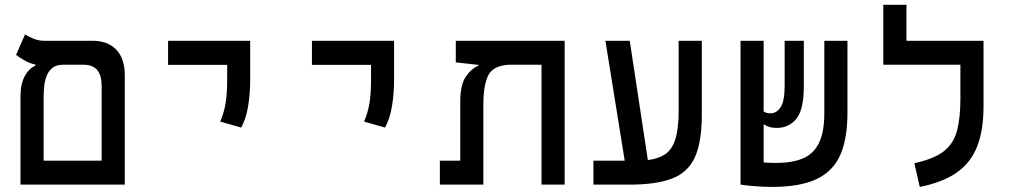

<svg xmlns="http://www.w3.org/2000/svg" viewBox="-20 -752 4142 782"><path d="M63.5 0V-359.4Q63.5 -410.2 80.8 -441.9Q98.1 -473.6 124 -484.4V-489.3Q102.5 -493.2 81.3 -505.1Q60.1 -517.1 45.4 -528.3L82 -611.8Q93.3 -604 115 -595Q136.7 -585.9 159.7 -585.9H356.4Q419.9 -585.9 454.1 -549.3Q488.3 -512.7 488.3 -444.3V0ZM236.8 -488.3Q208 -488.3 191.9 -474.4Q175.8 -460.4 168.5 -439Q161.1 -417.5 159.4 -393.8Q157.7 -370.1 157.7 -350.1V-97.7H394V-402.3Q394 -488.3 321.3 -488.3Z M962.4 -232.4 877 -256.8Q892.6 -293 898.9 -332.3Q905.3 -371.6 905.3 -428.2V-487.8H664.6V-585.9H999V-428.2Q999 -371.6 990.7 -320.3Q982.4 -269 962.4 -232.4Z M1548.3 -232.4 1462.9 -256.8Q1478.5 -293 1484.9 -332.3Q1491.2 -371.6 1491.2 -428.2V-487.8H1250.5V-585.9H1585V-428.2Q1585 -371.6 1576.7 -320.3Q1568.4 -269 1548.3 -232.4Z M2279.8 0H2185.5V-488.3H2050.8Q1986.8 -483.9 1967.8 -443.4Q1948.7 -402.8 1948.7 -326.2V0H1771.5V-97.7H1854.5V-335.4Q1854.5 -405.3 1876 -438Q1897.5 -470.7 1928.7 -484.9V-488.3H1922.9L1836.4 -498V-585.9H2279.8Z M2397 0V-97.7H2524.4L2445.8 -585.9H2544.9L2618.7 -100.1Q2660.6 -105 2688.5 -123.3Q2716.3 -141.6 2730.2 -183.8Q2744.1 -226.1 2744.1 -301.8V-585.9H2838.4V-284.2Q2838.4 -173.3 2810.1 -111.3Q2781.7 -49.3 2717 -24.7Q2652.3 0 2543.9 0Z M3123.5 9.3Q3089.4 9.3 3053.7 6.3Q3018.1 3.4 2996.6 0V-0.5H2996.1V-585.9H3090.3V-297.9Q3101.1 -290.5 3118.7 -290.5Q3142.1 -290.5 3158.9 -314.5Q3175.8 -338.4 3175.8 -403.3V-585.9H3253.9V-399.9Q3253.9 -305.7 3223.6 -268.3Q3193.4 -231 3143.6 -231Q3126 -231 3113.3 -235.1Q3100.6 -239.3 3090.3 -246.1V-90.3Q3103.5 -89.4 3116.7 -88.9Q3129.9 -88.4 3141.1 -88.4Q3206.5 -88.4 3250 -106.7Q3293.5 -125 3315.4 -169.4Q3337.4 -213.9 3337.4 -292V-585.9H3431.6V-291.5Q3431.6 -189 3403.1 -122.3Q3374.5 -55.7 3307.1 -23.2Q3239.7 9.3 3123.5 9.3Z M3985.8 -585.9V-318.4Q3985.8 -222.2 3960 -155.8Q3934.1 -89.4 3877 -49.3Q3819.8 -9.3 3726.1 9.3L3704.1 -87.4Q3783.7 -104.5 3823.7 -135.7Q3863.8 -167 3877.7 -219Q3891.6 -271 3891.6 -351.1V-488.3H3577.6V-732.4H3671.9V-585.9Z"/></svg>

Font: Cascadia Mono PL
Style: Regular
Weight: 400
Monospace: yes
Designer: Aaron Bell
Foundry: Saja Typeworks
Version: Version 2404.023; ttfautohint (v1.8.4)